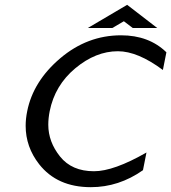

<svg xmlns="http://www.w3.org/2000/svg" viewBox="-20 -776 713 800"><path d="M371.6 -62.5Q454.1 -62.5 590.3 -140.6L575.7 -66.9Q475.1 3.9 358.4 3.9Q218.3 3.9 143.1 -91.8Q86.9 -163.6 86.9 -252Q86.9 -281.2 93.3 -312.5Q118.2 -437.5 231 -533.2Q343.8 -628.9 484.4 -628.9Q600.6 -628.9 673.3 -558.1L658.7 -484.4Q553.7 -562.5 471.2 -562.5Q378.9 -562.5 293.7 -491.5Q208.5 -420.4 187 -312.5Q181.2 -283.2 181.2 -256.3Q181.2 -185.1 230.2 -123.8Q279.3 -62.5 371.6 -62.5ZM496.1 -687.5 447.8 -659.2H345.7L509.8 -755.9L635.3 -659.2H533.2Z"/></svg>

Font: Juliett
Style: Bold Italic
Weight: 700
Italic angle: -11.25°
Designer: GGBotNet
Foundry: GGBotNet
Version: 0.60